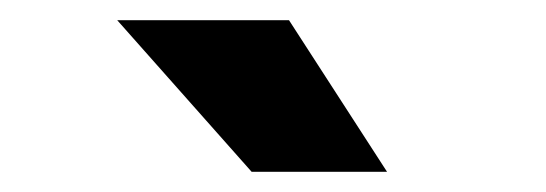

<svg xmlns="http://www.w3.org/2000/svg" viewBox="-20 -702 540 190"><path d="M266 -682 363 -532H229L96 -682Z"/></svg>

Font: Teko
Style: Bold
Weight: 700
Designer: Manushi Parikh, Jonny Pinhorn
Foundry: Indian Type Foundry
Version: Version 1.106;PS 1.0;hotconv 1.0.78;makeotf.lib2.5.61930; tt